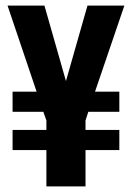

<svg xmlns="http://www.w3.org/2000/svg" viewBox="-20 -667 477 687"><path d="M425 -647 320 -339H407V-267H296L286 -236V-202H407V-130H286V0H146V-130H25V-202H146V-236L135 -267H25V-339H111L7 -647H139L216 -377L293 -647Z"/></svg>

Font: Squada One
Style: Regular
Weight: 400
Designer: Joe Prince
Foundry: Joe Prince
Version: Version 1.001